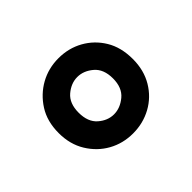

<svg xmlns="http://www.w3.org/2000/svg" viewBox="-74 -823 498 498"><g transform="rotate(-45 174.5 -574.5)"><path d="M174 -437Q137 -437 106.5 -454Q76 -471 57 -502Q38 -533 38 -574Q38 -617 57.5 -647.5Q77 -678 107.5 -695Q138 -712 175 -712Q212 -712 242.5 -695Q273 -678 291.5 -647.5Q310 -617 310 -574Q310 -533 291.5 -502Q273 -471 242 -454Q211 -437 174 -437ZM174 -507Q197 -507 217.5 -524Q238 -541 238 -575Q238 -609 218 -626Q198 -643 175 -643Q152 -643 132 -626Q112 -609 112 -575Q112 -541 131.5 -524Q151 -507 174 -507Z"/></g></svg>

Font: DM Sans 11pt Medium
Style: Regular
Weight: 500
Version: Version 4.004;gftools[0.9.30]